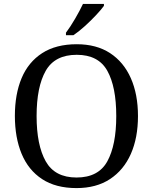

<svg xmlns="http://www.w3.org/2000/svg" viewBox="-20 -951 782 981"><path d="M371 10Q265 10 195 -36Q125 -82 90.5 -165Q56 -248 56 -359Q56 -470 90.5 -552Q125 -634 195.5 -679.5Q266 -725 372 -725Q473 -725 542.5 -679.5Q612 -634 648.5 -551.5Q685 -469 685 -358Q685 -247 648.5 -164.5Q612 -82 542 -36Q472 10 371 10ZM371 -44Q483 -44 528.5 -127Q574 -210 574 -358Q574 -507 528.5 -589Q483 -671 372 -671Q260 -671 213.5 -589Q167 -507 167 -358Q167 -210 213.5 -127Q260 -44 371 -44ZM317 -784Q339 -813 363.5 -855Q388 -897 404 -931H511V-921Q499 -904 472 -875Q445 -846 413.5 -817.5Q382 -789 355 -771H317Z"/></svg>

Font: Noto Serif Dogra
Style: Regular
Weight: 400
Designer: Ek Type
Foundry: Ek Type
Version: Version 1.005